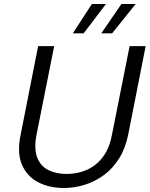

<svg xmlns="http://www.w3.org/2000/svg" viewBox="-20 -930 746 957"><path d="M170 -700H250L162 -258Q149 -189 165 -146Q181 -103 220 -83Q259 -63 313 -63Q366 -63 412 -83Q458 -103 491.5 -146Q525 -189 538 -258L626 -700H706L619 -259Q605 -190 573.5 -140Q542 -90 498 -57.5Q454 -25 402.5 -9Q351 7 298 7Q226 7 170.5 -21.5Q115 -50 89.5 -109Q64 -168 83 -259ZM508 -910 397 -764H343L438 -910ZM656 -910 539 -764H485L585 -910Z"/></svg>

Font: Albert Sans
Style: Italic
Weight: 400
Italic angle: -11.25°
Designer: Andreas Rasmussen
Foundry: a.Foundry
Version: Version 1.025